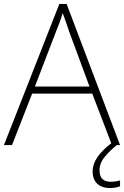

<svg xmlns="http://www.w3.org/2000/svg" viewBox="-20 -736 630 974"><path d="M548 0 448 -261H143L41 0H0L281 -716H318L589 0ZM330 -578Q325 -595 316 -619.5Q307 -644 298 -670Q291 -646 282 -621.5Q273 -597 265 -578L157 -297H434ZM485 128Q485 186 541 186Q555 186 567.5 184Q580 182 589 179V209Q579 213 566 215.5Q553 218 536 218Q498 218 474 196.5Q450 175 450 133Q450 96 475 60Q500 24 548 -12L572 0Q538 28 511.5 59.5Q485 91 485 128Z"/></svg>

Font: Noto Sans Gujarati UI ExtraLight
Style: Regular
Weight: 200
Designer: Jelle Bosma - Monotype Design Team, Universal Thirst
Foundry: Monotype Imaging Inc.
Version: Version 2.106; ttfautohint (v1.8.4.7-5d5b)